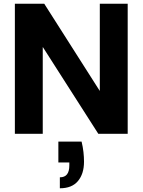

<svg xmlns="http://www.w3.org/2000/svg" viewBox="-20 -720 767 1033"><path d="M60 0V-700H218L516 -232H517V-700H667V0H509L211 -466H210V0ZM302 293V234Q328 234 340.5 218Q353 202 353 170V154H294V42H419Q426 71 429 98Q432 125 432 150Q432 215 399.5 254Q367 293 302 293Z"/></svg>

Font: DM Sans 28pt Black
Style: Regular
Weight: 900
Version: Version 4.004;gftools[0.9.30]